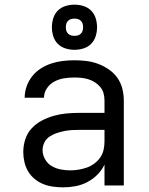

<svg xmlns="http://www.w3.org/2000/svg" viewBox="-20 -797 640 825"><path d="M251 8Q230 8 208 5Q186 2 166 -6Q146 -14 129 -28Q112 -42 101 -60.5Q90 -79 85 -100.5Q80 -122 80 -144Q80 -171 88.5 -198Q97 -225 116 -245.5Q135 -266 160 -279Q185 -292 211.5 -299.5Q238 -307 265.5 -309.5Q293 -312 321 -312H429V-365Q429 -381 425 -396Q421 -411 411 -423Q401 -435 387.5 -443.5Q374 -452 359.5 -456.5Q345 -461 329.5 -462.5Q314 -464 299 -464Q277 -464 255 -460.5Q233 -457 213.5 -446.5Q194 -436 181.5 -417.5Q169 -399 169 -377Q169 -377 169 -377Q169 -377 169 -377H86Q86 -377 86 -377Q86 -377 86 -377Q86 -402 94.5 -426Q103 -450 118.5 -469.5Q134 -489 155 -502.5Q176 -516 200 -524Q224 -532 249 -535Q274 -538 299 -538Q325 -538 350.5 -535Q376 -532 400.5 -523Q425 -514 447 -499Q469 -484 484 -463Q499 -442 505.5 -416.5Q512 -391 512 -365V0H429V-90Q418 -66 398.5 -46.5Q379 -27 355 -14.5Q331 -2 304.5 3Q278 8 251 8ZM282 -65Q300 -65 318 -68Q336 -71 353 -77Q370 -83 385 -94Q400 -105 410.5 -120Q421 -135 425 -153Q429 -171 429 -189V-239H321Q304 -239 287.5 -238Q271 -237 254.5 -233.5Q238 -230 222 -224.5Q206 -219 192 -209.5Q178 -200 170.5 -184.5Q163 -169 163 -152Q163 -132 173.5 -113Q184 -94 202 -83.5Q220 -73 240.5 -69Q261 -65 282 -65ZM300 -583Q280 -583 261 -589Q242 -595 228.5 -608.5Q215 -622 209 -641Q203 -660 203 -680Q203 -700 209 -719Q215 -738 228.5 -751.5Q242 -765 261 -771Q280 -777 300 -777Q320 -777 339 -771Q358 -765 371.5 -751.5Q385 -738 391 -719Q397 -700 397 -680Q397 -660 391 -641Q385 -622 371.5 -608.5Q358 -595 339 -589Q320 -583 300 -583ZM300 -643Q308 -643 315 -645Q322 -647 327.5 -652.5Q333 -658 335 -665Q337 -672 337 -680Q337 -688 335 -695Q333 -702 327.5 -707.5Q322 -713 315 -715Q308 -717 300 -717Q292 -717 285 -715Q278 -713 272.5 -707.5Q267 -702 265 -695Q263 -688 263 -680Q263 -672 265 -665Q267 -658 272.5 -652.5Q278 -647 285 -645Q292 -643 300 -643Z"/></svg>

Font: Iosevka Curly Extended
Style: Regular
Weight: 400
Width: 7
Monospace: yes
Designer: Belleve Invis
Foundry: Belleve Invis
Version: Version 11.1.0; ttfautohint (v1.8.3)